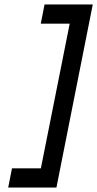

<svg xmlns="http://www.w3.org/2000/svg" viewBox="-20 -718 440 869"><path d="M164.6 -610.8 181.6 -697.8H399.9L235.4 130.9H17.1L34.2 43.9H165L295.4 -610.8Z"/></svg>

Font: Qaz
Style: Italic
Weight: 400
Italic angle: -11.25°
Designer: GGBotNet
Foundry: f0n7
Version: 0.70